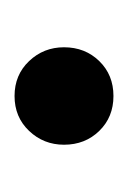

<svg xmlns="http://www.w3.org/2000/svg" viewBox="24 -466 176 264"><g transform="rotate(90 112.0 -334.0)"><path d="M112 -266Q83 -266 64 -286Q45 -306 45 -334Q45 -363 64 -382.5Q83 -402 112 -402Q141 -402 160 -382.5Q179 -363 179 -334Q179 -306 160 -286Q141 -266 112 -266Z"/></g></svg>

Font: HostGroteskMedium
Style: Regular
Weight: 500
Designer: Doukan Karapınar based on Poppins by Indian Type Foundry, Jonny Pinhorn
Foundry: Element Type
Version: Version 1.001; ttfautohint (v1.8.4.7-5d5b)